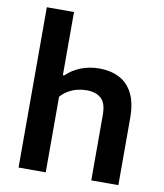

<svg xmlns="http://www.w3.org/2000/svg" viewBox="-88 -881 816 953"><g transform="rotate(10 319.5 -404.0)"><path d="M70.5 0V-808H207.5V-489.5H214Q247 -521.5 290 -537.8Q333 -554 382 -554Q437 -554 480.5 -532.2Q524 -510.5 548.8 -462.8Q573.5 -415 573.5 -337V0H437V-329Q437 -390 410.2 -413.2Q383.5 -436.5 337 -436.5Q314 -436.5 290.5 -430.8Q267 -425 245.5 -412.5Q224 -400 207.5 -381V0Z"/></g></svg>

Font: Encode Sans SemiExpanded SemiBold
Style: Regular
Weight: 600
Width: 6
Designer: Multiple Designers
Foundry: Impallari Type
Version: Version 3.002